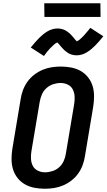

<svg xmlns="http://www.w3.org/2000/svg" viewBox="-20 -1152 655 1180"><path d="M256 8Q223 8 191.5 2Q160 -4 133.5 -19Q107 -34 88 -58Q69 -82 60 -111.5Q51 -141 51 -173.5Q51 -206 56 -238L107 -543Q111 -570 121 -597.5Q131 -625 148.5 -649.5Q166 -674 190 -692.5Q214 -711 241 -722.5Q268 -734 296.5 -738.5Q325 -743 353 -743Q386 -743 417.5 -737Q449 -731 475.5 -716Q502 -701 521 -677Q540 -653 549 -623.5Q558 -594 558 -561.5Q558 -529 553 -497L502 -192Q498 -165 488 -137.5Q478 -110 460.5 -85.5Q443 -61 419 -42.5Q395 -24 368 -12.5Q341 -1 312.5 3.5Q284 8 256 8ZM256 -93Q279 -93 302.5 -100.5Q326 -108 344 -124.5Q362 -141 372 -163.5Q382 -186 385 -209L436 -513Q440 -537 438.5 -560.5Q437 -584 427 -603Q417 -622 396.5 -632Q376 -642 353 -642Q330 -642 307 -634.5Q284 -627 265.5 -610.5Q247 -594 237.5 -571.5Q228 -549 224 -526L173 -222Q169 -198 170.5 -174.5Q172 -151 182 -132Q192 -113 212.5 -103Q233 -93 256 -93ZM250 -808 169 -860Q183 -877 195.5 -891.5Q208 -906 219.5 -917.5Q231 -929 243 -939Q255 -949 269.5 -958Q284 -967 300.5 -972Q317 -977 334 -977Q339 -977 344 -976.5Q349 -976 353 -975Q357 -974 362 -973Q367 -972 371.5 -970Q376 -968 380.5 -966Q385 -964 388.5 -961.5Q392 -959 396 -956Q400 -953 404 -950Q408 -947 411.5 -943.5Q415 -940 418 -936.5Q421 -933 424 -930Q427 -927 429.5 -924Q432 -921 435.5 -916.5Q439 -912 442.5 -908Q446 -904 449.5 -901Q453 -898 453 -897H451L454 -899Q458 -901 461.5 -903Q465 -905 468.5 -908Q472 -911 473.5 -912.5Q475 -914 477.5 -916Q480 -918 482 -920Q484 -922 486 -924Q488 -926 490.5 -928.5Q493 -931 495.5 -933.5Q498 -936 500.5 -939Q503 -942 505.5 -945Q508 -948 511 -951.5Q514 -955 516.5 -958Q519 -961 522.5 -965Q526 -969 529 -973Q532 -977 535 -981L615 -929Q601 -912 588.5 -897.5Q576 -883 564.5 -871.5Q553 -860 541 -850Q529 -840 514.5 -831Q500 -822 484 -817Q468 -812 451 -812Q446 -812 441 -812.5Q436 -813 431.5 -814Q427 -815 422 -816Q417 -817 412.5 -819Q408 -821 404 -823Q400 -825 396.5 -827.5Q393 -830 389 -833Q385 -836 381 -839Q377 -842 373.5 -845.5Q370 -849 367 -852.5Q364 -856 361 -859Q358 -862 355.5 -865Q353 -868 349 -872.5Q345 -877 342 -881Q339 -885 335.5 -888Q332 -891 332 -892Q332 -893 332.5 -892.5Q333 -892 334 -892L330 -890Q326 -888 322.5 -886Q319 -884 315.5 -881Q312 -878 310.5 -876.5Q309 -875 306.5 -873Q304 -871 302.5 -869Q301 -867 298.5 -865Q296 -863 293.5 -860.5Q291 -858 288.5 -855.5Q286 -853 283.5 -850Q281 -847 278.5 -844Q276 -841 273 -838Q270 -835 267.5 -831.5Q265 -828 262 -824Q259 -820 256 -816Q253 -812 250 -808ZM598 -1048H253L252 -1132H597Z"/></svg>

Font: Iosevka Extended
Style: Bold Italic
Weight: 700
Width: 7
Italic angle: -9°
Monospace: yes
Designer: Belleve Invis
Foundry: Belleve Invis
Version: Version 32.5.0; ttfautohint (v1.8.4)